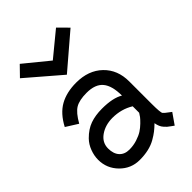

<svg xmlns="http://www.w3.org/2000/svg" viewBox="-227 -869 972 972"><g transform="rotate(-45 259.0 -383.0)"><path d="M231 -563.5 50.3 -718.8 101.1 -771 231.4 -664.6 360.8 -771 412.6 -718.8ZM114.3 -151.9Q114.3 -113.8 133.5 -92.5Q152.8 -71.3 187 -71.3Q215.8 -71.3 242.4 -79.8Q269 -88.4 286.1 -99.4Q303.2 -110.4 319.1 -126Q335 -141.6 341.3 -150.1Q347.7 -158.7 353.5 -168.5V-214.8Q302.7 -246.1 238.8 -246.1Q187 -245.6 150.6 -219.7Q114.3 -193.8 114.3 -151.9ZM430.2 -155.3Q430.2 -92.8 436.5 -84.5Q439.5 -80.6 445.6 -75.7Q451.7 -70.8 461.2 -63.7Q470.7 -56.6 475.1 -53.2L434.6 4.9Q431.2 2 419.7 -5.9Q408.2 -13.7 403.3 -18.3Q398.4 -22.9 390.6 -31.5Q382.8 -40 378.2 -51Q373.5 -62 371.1 -76.2Q353.5 -59.1 339.1 -47.9Q324.7 -36.6 301.8 -23.4Q278.8 -10.3 250 -3.7Q221.2 2.9 187 2.9Q125 2.9 81.5 -41.3Q38.1 -85.4 38.1 -147Q38.1 -175.8 49.3 -205.8Q60.5 -235.8 81.5 -257.3Q114.3 -290.5 150.9 -303.5Q187.5 -316.4 234.9 -316.4Q313 -316.4 353.5 -291.5Q353.5 -361.8 325.9 -395Q298.3 -428.2 236.8 -428.2Q184.6 -428.2 156.5 -411.6Q128.4 -395 99.6 -343.8L36.1 -383.8Q69.8 -447.8 118.4 -474.9Q167 -502 235.8 -502Q323.7 -502 377 -450.7Q430.2 -399.4 430.2 -316.4Z"/></g></svg>

Font: FantasqueSansM Nerd Font
Style: Regular
Weight: 400
Monospace: yes
Designer: Jany Belluz
Version: Version 1.8.0 ; ttfautohint (v1.8.2);Nerd Fonts 3.4.0